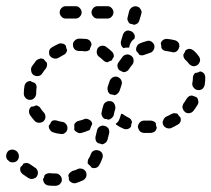

<svg xmlns="http://www.w3.org/2000/svg" viewBox="-40 -581 684 621"><path d="M114 -20Q118 -21 122 -21Q128 -20 135 -20H140Q148 -20 154 -14Q160 -8 160 0Q160 4 159 7Q157 11 154 14Q152 17 148 18Q144 20 140 20H135Q126 20 117 19Q109 18 104 12Q100 7 99 -1Q103 -7 104 -14Q105 -15 106 -16Q106 -16 107 -17Q110 -19 114 -20ZM188 -24Q191 -26 194 -28Q203 -30 211 -34Q214 -36 218 -36Q222 -36 226 -35Q230 -34 233 -31Q236 -29 238 -25Q241 -18 239 -10Q236 -2 229 2Q218 7 206 11Q199 13 193 10Q186 7 183 1Q183 0 183 0Q183 -7 181 -13Q181 -14 181 -15Q182 -17 183 -18Q184 -21 188 -24ZM47 -54Q41 -54 36 -52Q33 -46 28 -42Q27 -42 27 -42Q24 -35 26 -28Q28 -22 33 -18Q43 -11 52 -5Q56 -3 60 -2Q64 -2 68 -3Q71 -4 75 -6Q78 -8 80 -12Q84 -19 82 -27Q80 -35 73 -39Q65 -44 57 -50Q53 -53 47 -54ZM244 -60Q244 -64 246 -67Q251 -74 254 -83Q257 -91 264 -94Q272 -97 280 -94Q288 -91 291 -84Q294 -76 291 -69Q287 -57 281 -47Q277 -40 270 -38Q263 -36 256 -39Q253 -44 248 -48Q246 -49 245 -51Q245 -51 244 -51Q244 -52 244 -52Q243 -56 244 -60ZM2 -97Q-6 -98 -13 -93Q-19 -87 -20 -79Q-21 -71 -16 -64L-14 -63Q-9 -56 -1 -56Q7 -55 14 -60Q20 -65 21 -73Q22 -82 17 -88L16 -90Q10 -96 2 -97ZM269 -131Q268 -135 269 -139L274 -160Q276 -168 283 -172Q290 -176 298 -174Q302 -173 305 -171Q309 -168 311 -165Q313 -162 313 -158Q314 -154 313 -150L308 -130Q306 -123 301 -119Q296 -115 290 -114Q289 -115 288 -115Q283 -117 277 -118Q275 -119 274 -121Q272 -122 271 -124Q269 -128 269 -131ZM136 -192Q132 -192 129 -190Q128 -190 128 -189Q127 -189 126 -188Q126 -187 125 -186Q123 -180 118 -175Q117 -168 121 -162Q125 -155 132 -153Q143 -149 155 -148Q164 -146 170 -151Q177 -156 178 -164Q179 -173 174 -179Q169 -186 161 -187Q152 -188 144 -191Q140 -192 136 -192ZM258 -179Q258 -180 258 -182Q258 -183 257 -185Q254 -192 246 -195Q238 -199 231 -195Q223 -192 214 -190Q209 -189 205 -185Q201 -182 200 -177Q201 -170 200 -162Q203 -156 210 -153Q216 -149 223 -151Q235 -154 246 -159Q248 -159 249 -160Q250 -161 251 -162L252 -165Q254 -172 258 -179ZM438 -151Q432 -151 426 -151Q422 -151 418 -153Q415 -154 412 -157Q409 -160 408 -164Q406 -168 406 -172Q407 -180 413 -186Q419 -191 427 -191Q432 -191 437 -191Q437 -191 438 -191Q438 -191 438 -191Q442 -191 446 -191Q452 -191 456 -189Q461 -187 464 -183Q464 -175 467 -168Q466 -161 461 -156Q456 -152 448 -151Q443 -151 438 -151ZM367 -163Q363 -163 359 -165Q347 -170 337 -177Q336 -178 335 -179Q335 -179 334 -180Q339 -184 343 -189Q347 -196 349 -204L352 -213Q354 -213 357 -212Q359 -211 361 -209Q367 -205 375 -201Q380 -199 383 -195Q386 -191 387 -186Q384 -180 384 -172Q384 -172 384 -172Q382 -169 380 -167Q377 -165 374 -164Q371 -163 367 -163ZM544 -188Q546 -195 543 -202Q538 -206 534 -213Q533 -213 532 -214Q531 -214 529 -214Q526 -215 522 -215Q518 -214 514 -212Q506 -207 498 -204Q494 -202 492 -199Q489 -196 488 -192Q486 -189 486 -185Q486 -181 488 -177Q491 -170 499 -167Q507 -164 514 -167Q525 -172 535 -178Q541 -181 544 -188ZM85 -237Q82 -239 78 -240Q78 -240 77 -240Q77 -240 76 -240Q74 -239 72 -238Q67 -236 61 -236Q55 -231 54 -223Q53 -216 57 -209Q64 -199 72 -190Q78 -184 86 -184Q95 -184 101 -189Q107 -195 107 -203Q107 -212 101 -218Q95 -224 91 -231Q89 -235 85 -237ZM310 -194Q312 -194 314 -195Q317 -195 318 -197Q322 -199 324 -202Q327 -205 328 -209L330 -219L333 -229Q334 -237 330 -245Q326 -252 318 -254Q314 -254 310 -254Q306 -253 303 -251Q299 -249 297 -246Q295 -243 294 -239L291 -229L289 -219Q287 -212 290 -206Q292 -201 297 -197Q300 -197 304 -196Q307 -195 310 -194ZM601 -256Q600 -263 595 -267Q588 -269 581 -272Q576 -272 572 -270Q567 -267 564 -262Q560 -255 554 -247Q552 -244 551 -240Q550 -237 550 -233Q551 -229 553 -225Q555 -222 558 -219Q564 -214 572 -215Q581 -216 586 -223Q593 -232 599 -242Q603 -248 601 -256ZM78 -296Q79 -299 78 -303Q77 -307 75 -310Q74 -311 73 -312Q73 -313 72 -313Q65 -315 58 -319Q51 -319 45 -314Q40 -309 39 -302Q37 -290 37 -278Q37 -270 43 -264Q48 -258 57 -258Q61 -258 64 -259Q68 -261 71 -264Q74 -267 75 -270Q77 -274 77 -278Q77 -287 78 -296ZM330 -273Q336 -274 340 -278Q345 -282 347 -288Q350 -298 353 -306Q356 -314 352 -322Q348 -329 341 -332Q333 -335 325 -331Q318 -327 315 -320Q312 -310 308 -299Q307 -292 309 -286Q311 -280 317 -276Q320 -276 323 -275Q326 -275 330 -273ZM620 -343Q615 -349 607 -350Q603 -347 597 -346Q594 -345 591 -345Q588 -342 586 -338Q584 -335 584 -331Q584 -321 582 -312Q581 -304 586 -298Q591 -291 599 -290Q603 -289 607 -290Q611 -291 614 -293Q617 -295 619 -299Q621 -302 622 -306Q624 -318 624 -329Q624 -337 620 -343ZM112 -368Q113 -374 111 -379Q106 -383 102 -389Q102 -389 102 -389Q100 -391 97 -391Q94 -392 91 -392Q87 -391 83 -389Q80 -388 77 -385Q70 -375 63 -366Q59 -359 61 -351Q62 -343 69 -338Q76 -334 84 -335Q93 -337 97 -344Q102 -352 108 -359Q111 -363 112 -368ZM358 -348Q364 -347 369 -350Q374 -352 377 -357Q382 -365 388 -372Q393 -378 392 -386Q392 -395 385 -400Q379 -405 371 -405Q362 -404 357 -398Q350 -389 343 -379Q339 -373 340 -366Q341 -359 346 -354Q347 -354 348 -353Q353 -351 358 -348ZM574 -423Q566 -423 560 -418Q558 -412 554 -406Q554 -406 553 -405Q553 -400 554 -396Q556 -391 559 -388Q566 -382 571 -375Q576 -369 584 -367Q592 -366 599 -371Q605 -376 607 -384Q608 -392 603 -399Q596 -409 587 -417Q581 -422 574 -423ZM309 -380Q305 -379 301 -381Q297 -383 294 -386Q288 -392 281 -397Q274 -402 273 -410Q272 -418 276 -425Q281 -432 289 -433Q298 -434 304 -429Q314 -422 323 -413Q326 -410 327 -406Q329 -401 328 -397Q326 -394 324 -391Q323 -389 322 -386Q318 -385 314 -383Q311 -381 309 -380ZM173 -409Q176 -413 177 -419Q174 -425 173 -433Q169 -439 162 -440Q155 -442 149 -439Q138 -434 128 -428Q125 -426 122 -423Q120 -420 119 -416Q118 -412 119 -408Q119 -404 121 -401Q126 -394 134 -392Q142 -390 149 -394Q157 -399 165 -403Q170 -405 173 -409ZM434 -448Q442 -451 449 -447Q456 -443 459 -435Q461 -427 457 -420Q453 -412 445 -410Q436 -407 428 -404Q424 -402 419 -402Q414 -402 410 -404Q410 -405 410 -405Q406 -411 401 -416Q399 -423 402 -430Q405 -437 411 -440Q422 -445 434 -448ZM525 -451Q529 -450 532 -448Q536 -445 538 -442Q540 -438 540 -434Q541 -430 539 -427Q537 -419 530 -414Q523 -410 515 -413Q506 -415 498 -416Q493 -416 488 -419Q484 -422 482 -426Q482 -434 480 -441Q482 -448 488 -452Q494 -456 502 -455Q513 -454 525 -451ZM256 -436Q256 -443 251 -449Q246 -454 239 -455Q230 -456 222 -456Q218 -456 215 -456Q206 -455 201 -449Q195 -443 196 -435Q196 -427 202 -421Q208 -416 217 -416Q219 -416 222 -416Q228 -416 234 -415Q239 -415 243 -416Q248 -418 251 -421Q251 -423 251 -424Q253 -430 256 -436ZM352 -435Q350 -441 351 -447L357 -467Q359 -475 366 -480Q373 -484 381 -481Q389 -479 393 -472Q398 -465 395 -457V-456Q392 -454 389 -451Q383 -445 380 -436Q378 -432 378 -427Q373 -427 369 -427Q364 -427 360 -425Q360 -426 359 -426Q354 -429 352 -435ZM372 -518Q372 -522 373 -526L378 -546Q381 -554 388 -558Q395 -562 403 -560Q407 -559 410 -557Q413 -554 415 -551Q417 -547 418 -544Q418 -540 417 -536L411 -516Q410 -512 408 -509Q406 -505 402 -504Q400 -502 398 -502Q396 -501 393 -501Q391 -502 387 -503Q384 -504 381 -504Q379 -506 377 -507Q376 -509 375 -511Q373 -514 372 -518ZM159 -527Q153 -533 153 -541Q153 -549 159 -555Q164 -561 173 -561H204Q213 -561 218 -555Q224 -549 224 -541Q224 -533 218 -527Q213 -521 204 -521H173Q164 -521 159 -527ZM321 -527Q327 -533 327 -541Q327 -549 321 -555Q316 -561 307 -561H276Q267 -561 262 -555Q256 -549 256 -541Q256 -533 262 -527Q267 -521 276 -521H307Q316 -521 321 -527Z"/></svg>

Font: FRB American Cursive Dashed
Style: Bold Italic
Weight: 700
Italic angle: -25°
Version: Version 2.0;Modular Font Editor K font №1